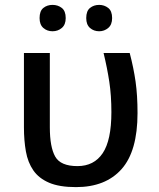

<svg xmlns="http://www.w3.org/2000/svg" viewBox="-20 -756 650 786"><path d="M291 10Q223 10 181 -8Q139 -26 116.5 -58.5Q94 -91 86 -136Q78 -181 78 -235V-539H184V-235Q184 -154 206 -115Q228 -76 297 -76Q365 -76 400.5 -129Q436 -182 436 -297Q436 -365 427.5 -421Q419 -477 404 -539H511Q527 -478 535 -422Q543 -366 543 -293Q543 -137 477.5 -63.5Q412 10 291 10ZM142 -682Q142 -711 157.5 -723.5Q173 -736 195 -736Q217 -736 233 -723.5Q249 -711 249 -682Q249 -655 233 -641.5Q217 -628 195 -628Q173 -628 157.5 -641.5Q142 -655 142 -682ZM333 -682Q333 -711 348.5 -723.5Q364 -736 386 -736Q407 -736 423 -723.5Q439 -711 439 -682Q439 -655 423 -641.5Q407 -628 386 -628Q364 -628 348.5 -641.5Q333 -655 333 -682Z"/></svg>

Font: Noto Sans Medium
Style: Regular
Weight: 500
Designer: Monotype Design Team
Foundry: Monotype Imaging Inc.
Version: Version 2.007